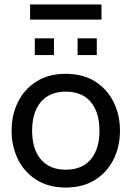

<svg xmlns="http://www.w3.org/2000/svg" viewBox="-20 -831 590 861"><path d="M275 10Q198 10 143.8 -24.2Q89.5 -58.5 60.8 -116.2Q32 -174 32 -245Q32 -316 60.8 -373.8Q89.5 -431.5 143.8 -465.8Q198 -500 275 -500Q351.5 -500 406 -465.8Q460.5 -431.5 489.2 -373.8Q518 -316 518 -245Q518 -174 489.2 -116.2Q460.5 -58.5 406 -24.2Q351.5 10 275 10ZM275 -70Q348 -70 387 -116.2Q426 -162.5 426 -245Q426 -327.5 387 -373.8Q348 -420 275 -420Q202.5 -420 163.2 -373.8Q124 -327.5 124 -245Q124 -162.5 163.2 -116.2Q202.5 -70 275 -70ZM136 -584V-659H222V-584ZM328 -584V-659H414V-584ZM115 -743V-811H435V-743Z"/></svg>

Font: Cabin Resolve
Style: Regular-Resolve
Weight: 400
Designer: Pablo Impallari
Foundry: Pablo Impallari. http://www.impallari.com Igino Marini. http://www.ikern.com
Version: Version 3.001